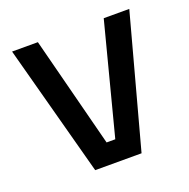

<svg xmlns="http://www.w3.org/2000/svg" viewBox="-96 -592 675 685"><g transform="rotate(-20 241.0 -249.5)"><path d="M19 -499 153 0H329L464 -499H367L258 -79H225L117 -499Z"/></g></svg>

Font: TitilliumText22L
Style: 600 wt
Weight: 600
Designer: Campivisivi
Foundry: Campivisivi
Version: 1.000